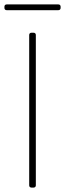

<svg xmlns="http://www.w3.org/2000/svg" viewBox="-34 -848 294 868"><path d="M-4 -802H230C236 -802 240 -806 240 -812V-818C240 -824 236 -828 230 -828H-4C-10 -828 -14 -824 -14 -818V-812C-14 -806 -10 -802 -4 -802ZM108 0H118C124 0 128 -4 128 -10V-690C128 -696 124 -700 118 -700H108C102 -700 98 -696 98 -690V-10C98 -4 102 0 108 0Z"/></svg>

Font: Barlow Thin
Style: Regular
Weight: 250
Designer: Jeremy Tribby
Foundry: Tribby Type
Version: Version 1.422;hotconv 1.0.109;makeotfexe 2.5.65596